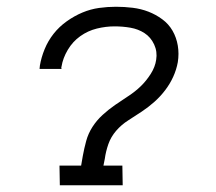

<svg xmlns="http://www.w3.org/2000/svg" viewBox="-20 -548 640 568"><path d="M343 0H157L156 -58H220L225 -87Q229 -109 235 -131Q241 -153 253.5 -172.5Q266 -192 283.5 -208Q301 -224 320.5 -237.5Q340 -251 360 -264Q380 -277 396.5 -293Q413 -309 426 -329.5Q439 -350 442 -371Q446 -395 436 -416.5Q426 -438 407.5 -450Q389 -462 366 -466Q343 -470 319 -470Q293 -470 266.5 -463.5Q240 -457 217.5 -441Q195 -425 180.5 -400.5Q166 -376 162 -351Q161 -349 161.5 -347.5Q162 -346 162 -344H97L98 -354Q102 -378 112 -402.5Q122 -427 138.5 -448Q155 -469 177.5 -485Q200 -501 224 -511Q248 -521 273 -524.5Q298 -528 323 -528Q348 -528 372.5 -525Q397 -522 419 -513.5Q441 -505 460 -491Q479 -477 490.5 -457Q502 -437 506 -413Q510 -389 506 -364Q502 -342 492.5 -321Q483 -300 468.5 -281Q454 -262 436.5 -246.5Q419 -231 399.5 -218Q380 -205 359.5 -192Q339 -179 323.5 -161Q308 -143 300.5 -121.5Q293 -100 290 -78L286 -58H342Z"/></svg>

Font: Iosevka HT Light Extended
Style: Italic
Weight: 300
Width: 7
Italic angle: -9°
Monospace: yes
Designer: Belleve Invis
Foundry: Belleve Invis
Version: Version 32.3.0; ttfautohint (v1.8.4)